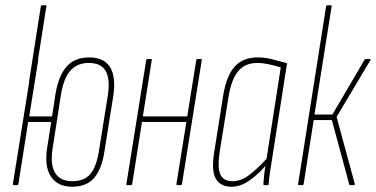

<svg xmlns="http://www.w3.org/2000/svg" viewBox="-20 -703 1427 729"><path d="M90 -392 135 -679Q136 -683 141 -683H152Q158 -683 156 -679L111 -392ZM254 6Q199 6 173.5 -32.5Q148 -71 159 -141L191 -348Q203 -418 234 -451.5Q265 -485 318 -485Q376 -485 398.5 -447Q421 -409 410 -338L377 -131Q367 -62 338 -28Q309 6 254 6ZM33 0Q28 0 29 -5L104 -474Q104 -479 109 -479H120Q126 -479 125 -474L91 -261H188L186 -240H87L50 -5Q49 0 44 0ZM255 -15Q301 -15 324 -43.5Q347 -72 356 -132L389 -338Q399 -400 382 -432Q365 -464 317 -464Q273 -464 247.5 -435Q222 -406 212 -347L180 -141Q170 -79 189 -47Q208 -15 255 -15Z M654 0Q649 0 650 -5L725 -474Q726 -479 730 -479H742Q747 -479 746 -474L671 -5Q670 0 666 0ZM465 0Q459 0 460 -5L535 -474Q536 -479 541 -479H552Q558 -479 556 -474L482 -5Q481 0 476 0ZM516 -240 518 -261H696L694 -240Z M859 6Q817 6 799.5 -24.5Q782 -55 793 -123L827 -338Q839 -414 870.5 -449.5Q902 -485 958 -485Q988 -485 1015 -477.5Q1042 -470 1070 -463L1015 -112Q1009 -74 1005.5 -51.5Q1002 -29 1000 -4Q1000 0 996 0H983Q980 0 980 -4Q981 -21 983 -39Q985 -57 988 -73Q961 -42 927.5 -18Q894 6 859 6ZM863 -15Q896 -15 927.5 -39.5Q959 -64 992 -100L1046 -447Q1024 -454 1000.5 -459Q977 -464 957 -464Q911 -464 885 -433.5Q859 -403 848 -337L814 -126Q805 -67 816.5 -41Q828 -15 863 -15Z M1384 -479Q1386 -479 1386.5 -477.5Q1387 -476 1386 -474L1258 -259L1327 -5Q1328 0 1323 0H1310Q1307 0 1306 -3L1240 -247H1171L1133 -5Q1132 0 1128 0H1114Q1111 0 1112 -5L1218 -678Q1219 -683 1224 -683H1235Q1241 -683 1239 -678L1174 -268H1242L1364 -476Q1366 -479 1369 -479Z"/></svg>

Font: Sofia Sans Extra Condensed Thin
Style: Italic
Weight: 250
Italic angle: -9°
Version: Version 4.100